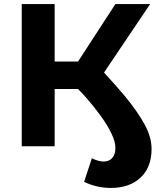

<svg xmlns="http://www.w3.org/2000/svg" viewBox="-20 -720 784 945"><path d="M87 0V-700H249V-417H364L548 -700H719L492 -363Q550 -300 597 -244Q657 -171 691.5 -108Q726 -45 726 13Q726 103 672 154Q618 205 525 205Q457 205 394 175L432 59Q465 75 490 75Q517 75 532.5 57.5Q548 40 548 8Q548 -22 529 -62Q510 -102 478 -146.5Q446 -191 407 -236Q386 -260 364 -282H249V0Z"/></svg>

Font: Montserrat Z
Style: Bold
Weight: 700
Designer: Julieta Ulanovsky
Foundry: Julieta Ulanovsky
Version: Version 8.000